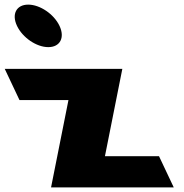

<svg xmlns="http://www.w3.org/2000/svg" viewBox="-216 -811 797 831"><path d="M-93.9 -791C-144.9 -791 -166.6 -750 -142.4 -699C-118.3 -648 -58 -607 -7 -607C44 -607 65.7 -648 41.6 -699C17.4 -750 -42.9 -791 -93.9 -791ZM313.5 -513H-195.5L-131.7 -378H80.3L5 0H536L472.2 -135H238.2Z"/></svg>

Font: Hussar
Style: BdOpOblFive
Weight: 700
Foundry: Cannot Into Space Fonts
Version: Version 2.00